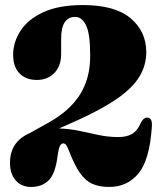

<svg xmlns="http://www.w3.org/2000/svg" viewBox="-20 -730 648 760"><path d="M19.5 -85Q19.5 -168.5 96.5 -202.5L173 -245Q256 -291.5 296.5 -355.5Q337 -419.5 337 -508.5Q337 -597 320.5 -630Q304 -663 278 -663Q222 -663 222 -577V-516Q222 -468.5 195 -441Q168 -413.5 126 -413.5Q82.5 -413.5 57.2 -439.5Q32 -465.5 32 -513Q32 -563 61.2 -608.2Q90.5 -653.5 151.8 -681.8Q213 -710 308 -710Q435 -710 497 -657.8Q559 -605.5 559 -523.5Q559 -472 532.5 -427.8Q506 -383.5 446.5 -341.5Q387 -299.5 288 -254.5L214 -221.5Q256.5 -220 295 -211.8Q333.5 -203.5 371 -195.5Q408.5 -187.5 448.5 -187.5Q483.5 -187.5 504.5 -201Q525.5 -214.5 537.5 -244Q549.5 -266.5 565 -264.5Q584 -262.5 581 -227Q572 -96 527.8 -43Q483.5 10 412 10Q373 10 345.2 -2.5Q317.5 -15 296 -46Q274.5 -77 253.5 -132Q246.5 -150 241.5 -156.2Q236.5 -162.5 230 -162.5Q222.5 -162.5 217.2 -152.5Q212 -142.5 208 -113.5Q199.5 -43 173 -16.5Q146.5 10 103 10Q65 10 42.2 -15.8Q19.5 -41.5 19.5 -85Z"/></svg>

Font: Fraunces 144pt Soft Black
Style: Regular
Weight: 900
Version: Version 1.000;[b76b70a41]